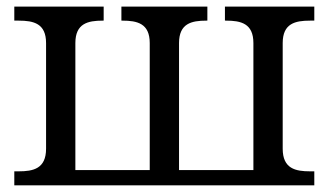

<svg xmlns="http://www.w3.org/2000/svg" viewBox="-20 -556 986 576"><path d="M22.9 0H922.9V-42H910.2C866.7 -42 828.1 -49.8 828.1 -109.9V-426.8C828.1 -485.8 865.7 -494.1 910.2 -494.1H922.9V-536.1H654.8V-494.1H658.2C702.6 -494.1 740.2 -485.8 740.2 -426.8V-45.9H517.1V-426.8C517.1 -485.8 554.7 -494.1 599.1 -494.1H602.1V-536.1H344.2V-494.1H347.2C391.6 -494.1 429.2 -485.8 429.2 -426.8V-45.9H206.1V-426.8C206.1 -485.8 243.7 -494.1 288.1 -494.1H291V-536.1H22.9V-494.1H36.1C80.6 -494.1 118.2 -485.8 118.2 -426.8V-109.9C118.2 -49.8 79.6 -42 36.1 -42H22.9Z"/></svg>

Font: The Erased English
Style: Regular
Weight: 400
Designer: Monotype Design team + ligartures altered by 180 Amsterdam
Foundry: Monotype Imaging Inc.
Version: Version 1.030;Glyphs 3.1.2 (3151)